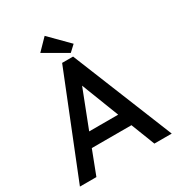

<svg xmlns="http://www.w3.org/2000/svg" viewBox="-208 -1036 1083 1170"><g transform="rotate(-30 333.0 -451.5)"><path d="M293 -707H370L656 0H534L469 -167H190L126 0H10ZM227 -263H431L329 -526ZM412 -773 369 -733 208 -826 283 -903Z"/></g></svg>

Font: Tilda Sans Semibold
Style: Regular
Weight: 600
Designer: ParaType Ltd
Foundry: ParaType Ltd
Version: Version 1.009